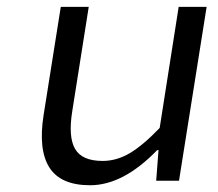

<svg xmlns="http://www.w3.org/2000/svg" viewBox="-20 -530 640 563"><path d="M244.1 13.2Q158.2 13.2 125 -38.6Q91.8 -90.3 107.9 -192.9L158.2 -509.8H240.2L191.9 -204.1Q179.7 -128.4 200.2 -93.3Q220.7 -58.1 280.8 -58.1Q321.8 -58.1 360.1 -80.6Q398.4 -103 448.2 -154.8L503.9 -509.8H585.9L504.9 0H438L444.8 -89.8H440.9Q341.3 13.2 244.1 13.2Z"/></svg>

Font: Office Code Pro Italic
Style: Regular
Weight: 400
Italic angle: -9°
Designer: Nathan Rutzky & Paul D. Hunt
Foundry: Adobe Systems Incorporated
Version: Version 1.004;PS 001.004;hotconv 1.0.70;makeotf.lib2.5.58329